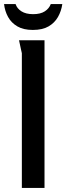

<svg xmlns="http://www.w3.org/2000/svg" viewBox="-30 -929 328 949"><path d="M64 -730H190V0H78V-666Q78 -667 74.5 -681.5Q71 -696 68 -711.5Q65 -727 64 -730ZM278 -909Q273 -874 256.5 -845Q240 -816 210 -798.5Q180 -781 132 -781Q86 -781 56 -798.5Q26 -816 10 -845Q-6 -874 -10 -909H47Q54 -887 76 -873Q98 -859 134 -859Q170 -859 191.5 -873Q213 -887 221 -909Z"/></svg>

Font: Rosario Light SemiBold
Style: Regular
Weight: 600
Version: Version 1.101; ttfautohint (v1.8.1.43-b0c9)